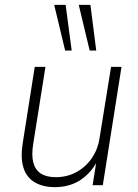

<svg xmlns="http://www.w3.org/2000/svg" viewBox="-20 -762 568 790"><path d="M206 8Q157 8 123.5 -11.5Q90 -31 77 -70.5Q64 -110 73 -170L123 -487H167L117 -172Q109 -124 117 -93.5Q125 -63 148 -48Q171 -33 210 -33Q256 -33 294.5 -54Q333 -75 358 -111.5Q383 -148 390 -196L437 -487H480L403 0H361L378 -106H384Q357 -52 312 -22Q267 8 206 8ZM349 -554 304 -742H352L376 -554ZM248 -554 203 -742H250L275 -554Z"/></svg>

Font: Nunito Sans 10pt SemiCondensed ExtraLight
Style: Italic
Weight: 250
Width: 4
Italic angle: -9°
Designer: Vernon Adams
Foundry: Vernon Adams
Version: Version 3.101;gftools[0.9.27]